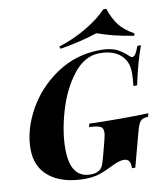

<svg xmlns="http://www.w3.org/2000/svg" viewBox="-101 -1040 984 1137"><g transform="rotate(-10 390.5 -471.0)"><path d="M408 -20Q422 -30 429 -46Q436 -62 446 -100L469 -188Q478 -221 478 -240Q478 -265 460 -273.5Q442 -282 394 -284L399 -304Q467 -301 589 -301Q700 -301 754 -304L749 -284Q725 -282 713.5 -276Q702 -270 693.5 -253.5Q685 -237 675 -198L622 0H602Q603 -31 593 -44Q583 -57 563 -57Q544 -57 523.5 -49.5Q503 -42 473 -27Q467 -24 461 -21Q455 -18 448 -15Q413 1 383 7.5Q353 14 320 14Q184 14 107 -46Q30 -106 30 -215Q30 -331 95.5 -449Q161 -567 277.5 -644.5Q394 -722 538 -722Q598 -722 633.5 -705.5Q669 -689 702 -657Q711 -648 719 -648Q729 -648 738.5 -662Q748 -676 759 -708H781Q748 -622 717 -478H695Q700 -521 700 -553Q700 -576 697 -592.5Q694 -609 686 -626Q667 -664 628 -684Q589 -704 532 -704Q441 -704 373 -617Q305 -530 269 -407Q233 -284 233 -182Q233 -93 263.5 -49.5Q294 -6 356 -6Q389 -6 408 -20ZM308 -770 303 -784Q392 -812 471 -858.5Q550 -905 598 -956H616Q636 -895 667 -855Q698 -815 755 -784L751 -770Q679 -782 629.5 -794.5Q580 -807 533 -824Q436 -791 308 -770Z"/></g></svg>

Font: Playfair Display SC Black
Style: Italic
Weight: 900
Italic angle: -14°
Designer: Claus Eggers Sørensen
Foundry: Claus Eggers Sørensen
Version: Version 1.200; ttfautohint (v1.6)